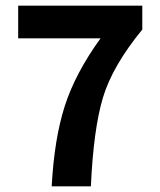

<svg xmlns="http://www.w3.org/2000/svg" viewBox="-20 -656 563 676"><path d="M162 0Q171 -167 208 -282.5Q245 -398 334 -521H44V-636H481V-552Q376 -424 342.5 -312.5Q309 -201 300 0Z"/></svg>

Font: Assistant
Style: Bold
Weight: 700
Designer: Hebrew By Ben Nathan, Latin by Paul Hunt
Version: Version 2.001;PS 002.001;hotconv 1.0.88;makeotf.lib2.5.64775